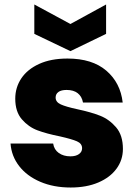

<svg xmlns="http://www.w3.org/2000/svg" viewBox="-20 -829 608 856"><path d="M295 7Q219 7 159.5 -18.5Q100 -44 65.5 -88.5Q31 -133 27 -189H217Q221 -162 242 -147Q263 -132 294 -132Q318 -132 332 -142Q346 -152 346 -168Q346 -189 323 -199Q300 -209 247 -221Q187 -233 147 -248Q107 -263 77.5 -297Q48 -331 48 -389Q48 -439 75 -479.5Q102 -520 154.5 -544Q207 -568 281 -568Q391 -568 454 -514Q517 -460 527 -372H350Q345 -399 326.5 -413.5Q308 -428 277 -428Q253 -428 240.5 -419Q228 -410 228 -394Q228 -374 251 -363.5Q274 -353 325 -342Q386 -329 426.5 -313Q467 -297 497.5 -261.5Q528 -226 528 -165Q528 -116 499.5 -77Q471 -38 418.5 -15.5Q366 7 295 7ZM453 -678 294 -601 133 -678V-809L294 -722L453 -809Z"/></svg>

Font: DVN-Poppins ExtBd
Style: Regular
Weight: 800
Designer: Ninad Kale (Devanagari), Jonny Pinhorn (Latin)
Foundry: Indian Type Foundry
Version: 4.004